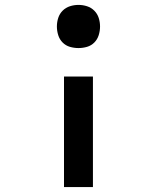

<svg xmlns="http://www.w3.org/2000/svg" viewBox="-20 -558 640 783"><path d="M300 -362Q282 -362 265 -367Q248 -372 235.5 -384.5Q223 -397 217.5 -414.5Q212 -432 212 -450Q212 -468 217.5 -485Q223 -502 235.5 -514.5Q248 -527 265 -532.5Q282 -538 300 -538Q318 -538 335 -532.5Q352 -527 364.5 -514.5Q377 -502 382.5 -485Q388 -468 388 -450Q388 -432 382.5 -414.5Q377 -397 364.5 -384.5Q352 -372 335 -367Q318 -362 300 -362ZM241 205V-246H359V205Z"/></svg>

Font: Iosevka Curly Extended
Style: Bold
Weight: 700
Width: 7
Monospace: yes
Designer: Belleve Invis
Foundry: Belleve Invis
Version: Version 11.1.0; ttfautohint (v1.8.3)